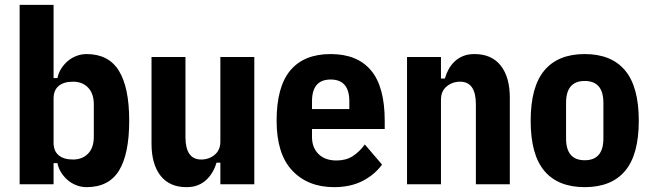

<svg xmlns="http://www.w3.org/2000/svg" viewBox="-20 -760 2686 792"><path d="M61 -740H201V-438H217Q221 -459 232.5 -477Q244 -495 260 -508.5Q276 -522 296 -529.5Q316 -537 337 -537Q428 -537 470.5 -468Q513 -399 513 -262Q513 -125 471 -56.5Q429 12 337 12Q316 12 296 4.5Q276 -3 260 -16.5Q244 -30 232.5 -48Q221 -66 217 -87H201V0H61ZM281 -102Q320 -102 343.5 -126.5Q367 -151 367 -196V-329Q367 -374 343.5 -398.5Q320 -423 281 -423Q243 -423 222 -405.5Q201 -388 201 -353V-172Q201 -137 222 -119.5Q243 -102 281 -102Z M889 -89H873Q867 -68 856.5 -50Q846 -32 831 -18Q816 -4 796 4Q776 12 749 12Q679 12 642 -35.5Q605 -83 605 -168V-525H745V-195Q745 -102 810 -102Q842 -102 865.5 -121.5Q889 -141 889 -176V-525H1029V0H889Z M1358 12Q1250 12 1185.5 -56.5Q1121 -125 1121 -262Q1121 -402 1177.5 -469.5Q1234 -537 1344 -537Q1454 -537 1510.5 -469.5Q1567 -402 1567 -262V-228H1267V-195Q1267 -151 1294 -124.5Q1321 -98 1368 -98Q1407 -98 1434.5 -115.5Q1462 -133 1485 -164L1556 -81Q1524 -38 1474.5 -13Q1425 12 1358 12ZM1344 -432Q1267 -432 1267 -342V-310H1421V-342Q1421 -432 1344 -432Z M1659 0V-525H1799V-436H1815Q1821 -457 1831 -475Q1841 -493 1856 -507Q1871 -521 1891 -529Q1911 -537 1937 -537Q2008 -537 2045.5 -489.5Q2083 -442 2083 -357V0H1943V-330Q1943 -423 1878 -423Q1846 -423 1822.5 -403.5Q1799 -384 1799 -349V0Z M2392 12Q2282 12 2225.5 -55Q2169 -122 2169 -262Q2169 -402 2225.5 -469.5Q2282 -537 2392 -537Q2502 -537 2558.5 -469.5Q2615 -402 2615 -262Q2615 -122 2558.5 -55Q2502 12 2392 12ZM2392 -99Q2469 -99 2469 -189V-336Q2469 -426 2392 -426Q2315 -426 2315 -336V-189Q2315 -99 2392 -99Z"/></svg>

Font: IBM Plex Sans Cond
Style: Bold
Weight: 700
Width: 3
Designer: Mike Abbink, Paul van der Laan, Pieter van Rosmalen
Foundry: Bold Monday
Version: Version 1.3